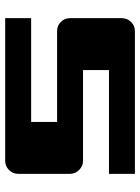

<svg xmlns="http://www.w3.org/2000/svg" viewBox="80 -620 540 740"><g transform="rotate(90 350.0 -250.0)"><path d="M650 -500V-400H250V-300H600Q620 -300 635 -285Q650 -270 650 -250V-50Q650 -29 635 -14.5Q620 0 600 0H50V-100H450V-200H100Q79 -200 64.5 -214.5Q50 -229 50 -250V-450Q50 -470 64.5 -485Q79 -500 100 -500Z"/></g></svg>

Font: Tokeely Brookings
Style: Regular
Weight: 400
Designer: Peter Wiegel
Foundry: Peter Wiegel
Version: Version 2.001